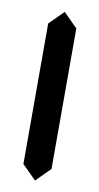

<svg xmlns="http://www.w3.org/2000/svg" viewBox="-73 -671 340 657"><g transform="rotate(10 97.5 -342.0)"><path d="M48.8 -97.7V-585.9L97.7 -634.8L146.5 -585.9V-97.7L97.7 -48.8Z"/></g></svg>

Font: BabelStone Centaurian
Style: Regular
Weight: 400
Designer: Andrew West
Foundry: BabelStone
Version: Version 1.01 November 6, 2013